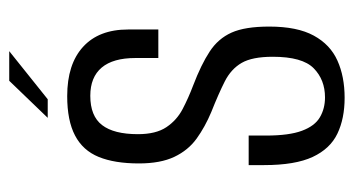

<svg xmlns="http://www.w3.org/2000/svg" viewBox="-194 -562 763 414"><g transform="rotate(-90 187.0 -355.5)"><path d="M182.6 6.6Q137.9 6.6 105.3 -9Q72.7 -24.6 55.1 -62.3Q37.5 -100.1 37.5 -166.9V-200.3Q53.2 -200.3 69.4 -200.3Q85.6 -200.3 101.2 -200.3V-162.8Q101.2 -113 111.6 -85.3Q121.9 -57.6 140.7 -46.7Q159.4 -35.7 183.5 -35.7Q221.5 -35.7 246.3 -60.1Q271.1 -84.5 271.1 -148.4Q271.1 -192.5 257.9 -215.4Q244.7 -238.2 218 -251.8Q191.3 -265.3 152 -280.9Q120 -294.3 94.7 -312.5Q69.5 -330.7 55.3 -360.6Q41.1 -390.5 41.1 -437Q41.1 -489.3 55.1 -523.6Q69.1 -557.9 101.3 -574.7Q133.4 -591.6 186.3 -591.6Q255 -591.6 292.4 -557.5Q329.9 -523.4 329.9 -460.4V-395.1Q314.8 -395.1 299.5 -395.1Q284.2 -395.1 268.4 -395.1V-444.6Q268.4 -492.7 247.8 -517.2Q227.1 -541.8 186.9 -541.8Q143.3 -541.8 123.8 -516.4Q104.2 -491 104.2 -439.1Q104.2 -400.1 119.3 -377.7Q134.4 -355.2 158.4 -342.7Q182.3 -330.2 209 -320.1Q254.5 -302.7 282.3 -284.4Q310.2 -266.2 323.2 -237.2Q336.2 -208.2 336.2 -156Q336.2 -95.5 316.7 -59.9Q297.3 -24.3 262.8 -8.9Q228.4 6.6 182.6 6.6ZM139.4 -633.6 219.3 -716.6H283.2L179.5 -633.6Z"/></g></svg>

Font: Alumni Sans Thin
Style: Regular
Weight: 100
Designer: Robert E. Leuschke
Foundry: Robert E. Leuschke
Version: Version 1.018